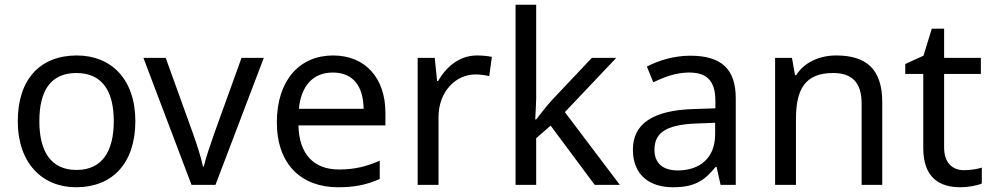

<svg xmlns="http://www.w3.org/2000/svg" viewBox="-20 -780 4184 810"><path d="M551 -269C551 -446 449 -546 304 -546C150 -546 55 -446 55 -269C55 -91 159 10 301 10C454 10 551 -91 551 -269ZM146 -269C146 -396 193 -472 302 -472C411 -472 460 -396 460 -269C460 -142 411 -63 303 -63C194 -63 146 -142 146 -269Z M788 0H889L1093 -536H999L885 -220C870 -177 847 -111 840 -78H836C830 -111 809 -176 793 -220L679 -536H585Z M1385 -546C1243 -546 1148 -440 1148 -264C1148 -85 1253 10 1406 10C1479 10 1527 -1 1582 -25V-102C1526 -78 1478 -65 1410 -65C1303 -65 1242 -130 1239 -251H1606V-304C1606 -450 1522 -546 1385 -546ZM1384 -474C1473 -474 1513 -412 1514 -321H1241C1250 -417 1300 -474 1384 -474Z M1992 -546C1917 -546 1862 -497 1828 -438H1824L1814 -536H1742V0H1830V-286C1830 -394 1903 -466 1986 -466C2004 -466 2027 -463 2044 -459L2055 -540C2037 -544 2012 -546 1992 -546Z M2242 -363V-760H2155V0H2242V-197L2303 -250L2489 0H2595L2363 -307L2580 -536H2477L2306 -355C2288 -335 2254 -292 2242 -276H2238C2239 -301 2242 -342 2242 -363Z M2892 -545C2822 -545 2756 -524 2709 -499L2736 -433C2780 -454 2831 -474 2887 -474C2957 -474 2998 -444 2998 -355V-323L2907 -320C2732 -315 2650 -256 2650 -149C2650 -40 2722 10 2819 10C2909 10 2952 -17 2999 -76H3003L3020 0H3084V-365C3084 -490 3022 -545 2892 -545ZM2918 -259 2997 -262V-214C2997 -110 2929 -61 2839 -61C2781 -61 2741 -88 2741 -148C2741 -216 2784 -254 2918 -259Z M3508 -546C3440 -546 3374 -519 3339 -463H3334L3321 -536H3250V0H3338V-278C3338 -403 3376 -472 3495 -472C3577 -472 3615 -429 3615 -343V0H3702V-349C3702 -487 3636 -546 3508 -546Z M4047 -62C3998 -62 3963 -93 3963 -158V-468H4118V-536H3963V-659H3911L3876 -545L3799 -510V-468H3875V-156C3875 -26 3948 10 4032 10C4064 10 4103 3 4122 -6V-73C4105 -67 4073 -62 4047 -62Z"/></svg>

Font: Noto Sans Arabic
Style: Regular
Weight: 400
Designer: Monotype Design Team, Nadine Chahine, Nizar Qandah and Khaled Hosny
Foundry: Monotype Imaging Inc.
Version: Version 2.012